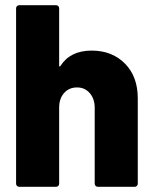

<svg xmlns="http://www.w3.org/2000/svg" viewBox="-20 -720 590 740"><path d="M42 -12V-688Q42 -693 45.5 -696.5Q49 -700 54 -700H196Q201 -700 204.5 -696.5Q208 -693 208 -688V-468Q208 -464 209.5 -463.5Q211 -463 213 -466Q251 -525 333 -525Q412 -525 461.5 -475Q511 -425 511 -341V-12Q511 -7 507.5 -3.5Q504 0 499 0H357Q352 0 348.5 -3.5Q345 -7 345 -12V-305Q345 -339 326 -361Q307 -383 277 -383Q246 -383 227 -361.5Q208 -340 208 -305V-12Q208 -7 204.5 -3.5Q201 0 196 0H54Q49 0 45.5 -3.5Q42 -7 42 -12Z"/></svg>

Font: Barlow GEO ExtraBold
Style: Regular
Weight: 800
Designer: Jeremy Tribby
Foundry: Tribby Type
Version: Version 1.408